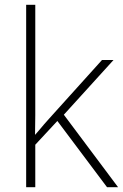

<svg xmlns="http://www.w3.org/2000/svg" viewBox="-20 -780 512 800"><path d="M127 -381Q127 -339 127 -299.5Q127 -260 126 -218Q137 -230 146 -241Q155 -252 164.5 -263Q174 -274 185 -286L405 -530H453L246 -302L472 0H426L219 -276L127 -177V0H89V-760H127Z"/></svg>

Font: Noto Sans Khmer ExtraLight
Style: Regular
Weight: 250
Version: Version 2.003